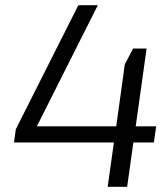

<svg xmlns="http://www.w3.org/2000/svg" viewBox="-20 -720 649 740"><path d="M41 -222 282 -700H357L122 -233H428L461 -472L493 -533H545L503 -233H582L573 -171H494L470 0H395L419 -171H34Z"/></svg>

Font: Pathway Extreme 8pt Thin 12pt Light
Style: Italic
Weight: 300
Italic angle: -8°
Version: Version 1.001;gftools[0.9.26]